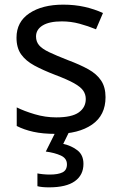

<svg xmlns="http://www.w3.org/2000/svg" viewBox="-20 -566 519 826"><path d="M434 -148Q434 -70 376 -30Q318 10 220 10Q164 10 123.5 1Q83 -8 52 -24V-104Q84 -88 129.5 -74.5Q175 -61 222 -61Q289 -61 319 -82.5Q349 -104 349 -140Q349 -160 338 -176Q327 -192 298.5 -208Q270 -224 217 -244Q165 -264 128 -284Q91 -304 71 -332Q51 -360 51 -404Q51 -472 106.5 -509Q162 -546 252 -546Q301 -546 343.5 -536.5Q386 -527 423 -510L393 -440Q359 -454 322 -464Q285 -474 246 -474Q192 -474 163.5 -456.5Q135 -439 135 -409Q135 -387 148 -371.5Q161 -356 191.5 -341.5Q222 -327 273 -307Q324 -288 360 -268Q396 -248 415 -219.5Q434 -191 434 -148ZM339 139Q339 187 302 213.5Q265 240 191 240Q159 240 141 235V180Q150 182 165 183.5Q180 185 194 185Q230 185 249 175.5Q268 166 268 141Q268 115 241.5 103Q215 91 177 86L220 0H278L252 53Q288 61 313.5 81Q339 101 339 139Z"/></svg>

Font: Noto Sans Old Italic
Style: Regular
Weight: 400
Designer: Monotype Design Team
Foundry: Monotype Imaging Inc.
Version: Version 2.003; ttfautohint (v1.8.4.7-5d5b)